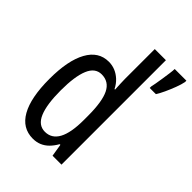

<svg xmlns="http://www.w3.org/2000/svg" viewBox="-220 -869 988 988"><g transform="rotate(45 273.5 -375.0)"><path d="M199 10Q122 10 82 -61Q42 -132 42 -268Q42 -402 82 -474.5Q122 -547 196 -547Q221 -547 243 -538Q265 -529 284 -511.5Q303 -494 316 -468H320Q319 -491 318 -508.5Q317 -526 317 -542V-760H398V0H333L322 -68H317Q303 -43 285.5 -25.5Q268 -8 246.5 1Q225 10 199 10ZM218 -59Q267 -59 292 -105Q317 -151 317 -244V-274Q317 -378 293 -426.5Q269 -475 216 -475Q169 -475 147 -422Q125 -369 125 -268Q125 -165 147.5 -112Q170 -59 218 -59ZM547 -750Q543 -729 532 -700Q521 -671 508.5 -644Q496 -617 485 -600H440V-611Q442 -619 445.5 -638.5Q449 -658 452.5 -681.5Q456 -705 459 -726.5Q462 -748 462 -760H547Z"/></g></svg>

Font: Noto Sans Khmer ExtraCondensed
Style: Regular
Weight: 400
Width: 2
Designer: Danh Hong and the Monotype Design Team
Foundry: Monotype Imaging Inc.
Version: Version 2.004